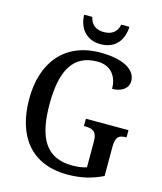

<svg xmlns="http://www.w3.org/2000/svg" viewBox="-132 -1009 943 1115"><g transform="rotate(15 339.5 -451.0)"><path d="M370 -771C461 -771 504 -837 506 -912H457C447 -864 415 -844 370 -844C325 -844 293 -864 283 -912H234C235 -837 279 -771 370 -771ZM379 10C460 10 526 -6 591 -38V-214C591 -276 614 -287 650 -287H656V-331H400V-287H408C450 -287 479 -276 479 -218V-60C455 -52 424 -48 393 -48C233 -48 174 -159 174 -358C174 -560 233 -669 380 -669C468 -669 502 -604 502 -538C560 -538 598 -567 598 -611C598 -675 525 -724 384 -724C166 -724 52 -574 52 -358C52 -137 159 10 379 10Z"/></g></svg>

Font: Noto Serif Hebrew SemiCondensed Medium
Style: Regular
Weight: 500
Width: 4
Designer: Monotype Design Team
Foundry: Monotype Imaging Inc.
Version: Version 2.004